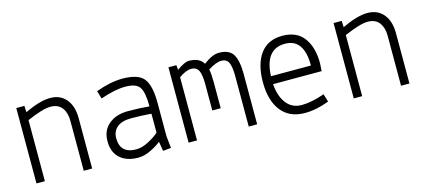

<svg xmlns="http://www.w3.org/2000/svg" viewBox="-45 -821 2591 1169"><g transform="rotate(-15 1250.0 -236.0)"><path d="M127 -475 129 -435Q226 -481 290 -481Q354 -481 390.5 -437Q427 -393 427 -317V0H374V-317Q374 -366 350 -398Q326 -429 278 -429Q230 -429 129 -385V0H76V-475Z M718 -43Q755 -43 798.5 -66.5Q842 -90 862 -110V-229Q796 -234 736 -234Q676 -234 646 -208.5Q616 -183 616 -140Q616 -43 718 -43ZM717 9Q644 9 602 -28.5Q560 -66 560 -135Q560 -204 606 -242Q652 -281 728 -281Q804 -281 862 -275Q862 -364 840 -396.5Q818 -429 751 -429Q684 -429 593 -397L578 -447Q671 -481 746 -481Q845 -481 880 -437Q915 -393 915 -283V-73L923 3L872 8L862 -52Q839 -32 797 -11.5Q755 9 717 9Z M1085 -475 1088 -445Q1138 -481 1165 -481Q1231 -481 1256 -438Q1312 -481 1354 -481Q1419 -481 1443 -441Q1467 -401 1467 -318V0H1414V-318Q1414 -375 1402 -402.5Q1390 -430 1356 -430Q1322 -430 1272 -398Q1278 -364 1278 -318V-152H1225V-318Q1225 -375 1213 -402Q1200 -430 1166 -430Q1132 -430 1088 -398V0H1035V-475Z M1933 -261 1930 -211H1624Q1629 -136 1664 -89.5Q1699 -43 1760.5 -43Q1822 -43 1905 -72L1920 -22Q1839 9 1768 9Q1670 9 1618.5 -56.5Q1567 -122 1567 -237Q1567 -352 1614.5 -416.5Q1662 -481 1753 -481Q1844 -481 1888.5 -421Q1933 -361 1933 -261ZM1757 -430Q1631 -430 1624 -261H1876Q1876 -430 1757 -430Z M2127 -475 2129 -435Q2226 -481 2290 -481Q2354 -481 2390.5 -437Q2427 -393 2427 -317V0H2374V-317Q2374 -366 2350 -398Q2326 -429 2278 -429Q2230 -429 2129 -385V0H2076V-475Z"/></g></svg>

Font: TypoPRO Lekton
Style: Regular
Weight: 400
Monospace: yes
Designer: Paolo Mazzetti, Luciano Perondi, Raffaele Flato, Elena Papassissa, Emilio Macchia, Michela Povoleri, Tobias Seemiller, R
Version: Version 34.000